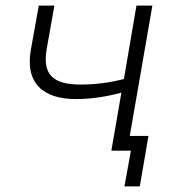

<svg xmlns="http://www.w3.org/2000/svg" viewBox="-20 -540 622 688"><path d="M252 -185C307 -185 363 -194 415 -208L379 0H449L426 128H481L512 -53H445L526 -520H469L424 -257C376 -244 321 -237 270 -237C171 -237 132 -271 147 -363L175 -520H119L91 -364C68 -239 138 -185 252 -185Z"/></svg>

Font: Fixel Display 20240404 Light
Style: Italic
Weight: 300
Italic angle: -10°
Designer: AlfaBravo + MacPaw
Foundry: Kyrylo Tkachov, Marchela Mozhyna, Serhii Makarenko, Maria Weinstein, Zakhar Kryvoshyya
Version: Version 1.211;Glyphs 3.2 (3225)